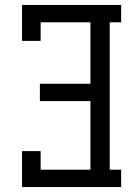

<svg xmlns="http://www.w3.org/2000/svg" viewBox="-20 -755 540 775"><path d="M69 0V-145H144V-70H345V-347H141V-417H345V-665H144V-590H69V-735H469V-665H423V-70H469V0Z"/></svg>

Font: Iosevka Curly Slab
Style: Regular
Weight: 400
Monospace: yes
Designer: Belleve Invis
Foundry: Belleve Invis
Version: Version 22.1.2; ttfautohint (v1.8.4)